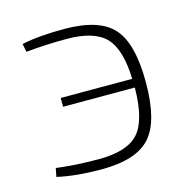

<svg xmlns="http://www.w3.org/2000/svg" viewBox="-80 -565 649 654"><g transform="rotate(-15 244.5 -238.5)"><path d="M57 -444 51 -473Q109 -486 201 -486Q324 -486 373.5 -431Q423 -376 423 -239Q423 -102 373.5 -46.5Q324 9 201 9Q112 9 45 -6L51 -36Q118 -27 201 -27Q301 -27 341 -71.5Q381 -116 382 -231H129V-262H381Q378 -367 337.5 -409Q297 -451 201 -451Q124 -451 57 -444Z"/></g></svg>

Font: Exo 2.0 Extra Light
Style: Regular
Weight: 250
Designer: Natanael Gama
Version: Version 1.001;PS 001.001;hotconv 1.0.70;makeotf.lib2.5.58329